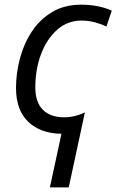

<svg xmlns="http://www.w3.org/2000/svg" viewBox="-20 -565 500 825"><path d="M194.3 240.2 244.1 9.8Q154.3 8.8 101.6 -41.5Q48.8 -91.8 48.8 -187Q48.8 -250.5 65.7 -314Q82.5 -377.4 116.9 -429.7Q151.4 -481.9 204.3 -513.4Q257.3 -544.9 329.1 -544.9Q401.9 -544.9 460.4 -519.5L437.5 -451.2Q417 -460.9 389.2 -468.8Q361.3 -476.6 329.6 -476.6Q270.5 -476.6 225.8 -437.3Q181.2 -397.9 156.5 -332.8Q131.8 -267.6 131.8 -189Q131.8 -126 164.1 -93.5Q196.3 -61 255.9 -61Q281.2 -61 303.7 -66.9Q326.2 -72.8 344.7 -82L275.4 240.2Z"/></svg>

Font: Open Sans
Style: Italic
Weight: 400
Italic angle: -12°
Designer: Monotype Design Team
Foundry: Monotype Imaging Inc.
Version: Version 3.000; ttfautohint (v1.8.4)